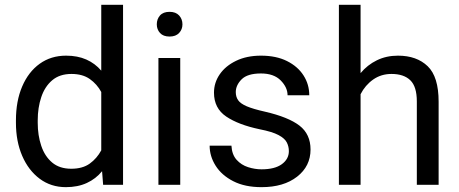

<svg xmlns="http://www.w3.org/2000/svg" viewBox="-20 -770 1914 800"><path d="M46.4 -258.3V-268.6Q46.4 -349.1 72.5 -409.9Q98.6 -470.7 145.5 -504.4Q192.4 -538.1 255.4 -538.1Q303.2 -538.1 339.6 -522Q376 -505.9 401.9 -475.6V-750H492.7V0H409.7L405.3 -56.6Q379.4 -24.9 341.8 -7.6Q304.2 9.8 254.4 9.8Q192.4 9.8 145.5 -25.1Q98.6 -60.1 72.5 -120.6Q46.4 -181.2 46.4 -258.3ZM137.2 -268.6V-258.3Q137.2 -206.1 151.9 -162.4Q166.5 -118.7 197.3 -92.8Q228 -66.9 276.9 -66.9Q324.2 -66.9 354 -88.4Q383.8 -109.9 401.9 -143.6V-386.7Q384.3 -419.4 354.2 -440.7Q324.2 -461.9 277.8 -461.9Q228.5 -461.9 197.5 -435.5Q166.5 -409.2 151.9 -365.2Q137.2 -321.3 137.2 -268.6Z M633.3 -668.5Q633.3 -690.4 646.7 -705.6Q660.2 -720.7 686.5 -720.7Q712.4 -720.7 726.3 -705.6Q740.2 -690.4 740.2 -668.5Q740.2 -647.5 726.3 -632.6Q712.4 -617.7 686.5 -617.7Q660.2 -617.7 646.7 -632.6Q633.3 -647.5 633.3 -668.5ZM731 -528.3V0H640.1V-528.3Z M1183.6 -140.1Q1183.6 -159.7 1175 -176.5Q1166.5 -193.4 1140.4 -207.3Q1114.3 -221.2 1062 -231.4Q973.6 -250 922.6 -284.4Q871.6 -318.8 871.6 -383.8Q871.6 -425.8 895.8 -460.7Q919.9 -495.6 964.1 -516.8Q1008.3 -538.1 1067.4 -538.1Q1130.9 -538.1 1175.8 -515.6Q1220.7 -493.2 1244.6 -455.8Q1268.6 -418.5 1268.6 -373H1178.2Q1178.2 -405.8 1149.7 -434.8Q1121.1 -463.9 1067.4 -463.9Q1011.2 -463.9 986.8 -439.5Q962.4 -415 962.4 -386.2Q962.4 -366.7 972.2 -352.5Q981.9 -338.4 1008.1 -327.1Q1034.2 -315.9 1084 -304.7Q1181.6 -282.2 1227.8 -246.6Q1273.9 -210.9 1273.9 -147Q1273.9 -77.6 1218 -33.9Q1162.1 9.8 1069.8 9.8Q1000 9.8 951.7 -15.1Q903.3 -40 878.4 -79.6Q853.5 -119.1 853.5 -163.1H944.3Q946.3 -126 965.8 -104.2Q985.4 -82.5 1013.7 -73.5Q1042 -64.5 1069.8 -64.5Q1125 -64.5 1154.3 -85.9Q1183.6 -107.4 1183.6 -140.1Z M1482.4 -750V-465.3Q1510.7 -499.5 1550.3 -518.8Q1589.8 -538.1 1638.2 -538.1Q1716.3 -538.1 1762 -494.1Q1807.6 -450.2 1807.6 -346.2V0H1716.8V-347.2Q1716.8 -409.2 1689.7 -435.5Q1662.6 -461.9 1611.3 -461.9Q1567.9 -461.9 1534.7 -438.5Q1501.5 -415 1482.4 -377.4V0H1392.1V-750Z"/></svg>

Font: Vazirmatn RD UI
Style: Regular
Weight: 400
Designer: Saber Rastikerdar
Foundry: Saber Rastikerdar
Version: Version 33.003